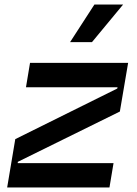

<svg xmlns="http://www.w3.org/2000/svg" viewBox="-20 -821 599 841"><path d="M382.8 -636.4 519.2 -801.1H393.5L286.9 -636.4ZM459.5 0 477.3 -106.5H57.5L58.2 -112.2L505 -332.4L541.2 -545.5H111.5L93.8 -438.9H495L493.6 -433.2L46.9 -211.6L11.4 0Z"/></svg>

Font: Riot Sans 2.0
Style: Bold Italic
Weight: 600
Italic angle: -9.39999°
Designer: Rasmus Andersson
Foundry: rsms
Version: Version 3.006;hotconv 1.0.109;makeotfexe 2.5.65596